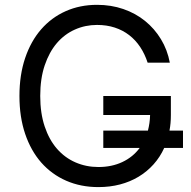

<svg xmlns="http://www.w3.org/2000/svg" viewBox="-20 -757 783 787"><path d="M730.1 -150.6H653.1Q636 -112.9 609.2 -83.1Q582.4 -53.3 547.8 -32.5Q513.1 -11.7 471.8 -0.9Q430.4 9.9 383.5 9.9Q311.1 9.9 251.4 -16.2Q191.8 -42.3 149.1 -90.7Q106.5 -139.2 83.1 -208.3Q59.7 -277.3 59.7 -363.6Q59.7 -449.9 83.1 -519.2Q106.5 -588.4 148.8 -636.9Q191.1 -685.4 249.5 -711.3Q307.9 -737.2 377.8 -737.2Q435.4 -737.2 485.4 -720Q535.5 -702.8 574.4 -671.3Q613.3 -639.9 639.7 -596.4Q666.2 -552.9 676.1 -500H585.2Q573.5 -535.9 554.5 -564.5Q535.5 -593 509.4 -613.1Q483.3 -633.2 450.3 -644Q417.3 -654.8 377.8 -654.8Q329.5 -654.8 286.9 -635.8Q244.3 -616.8 212.9 -580.1Q181.5 -543.3 163.2 -489Q144.9 -434.7 144.9 -363.6Q144.9 -293 163.2 -238.5Q181.5 -183.9 213.6 -147.2Q245.7 -110.4 289.4 -91.4Q333.1 -72.4 383.5 -72.4Q437.9 -72.4 481.2 -92.7Q524.5 -112.9 552.6 -150.6H403.4V-221.6H586.3Q590.2 -236.5 592.5 -252.5Q594.8 -268.5 595.2 -285.5H403.4V-363.6H680.4V-285.5Q680.4 -251.1 674.7 -221.6H730.1Z"/></svg>

Font: Interop
Style: Regular
Weight: 400
Designer: Rasmus Andersson, Google, Jang Haemin
Foundry: jhaemin
Version: Version 1.008